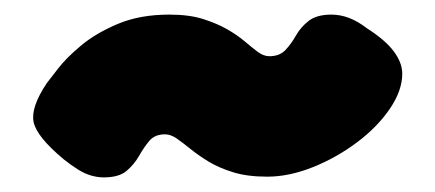

<svg xmlns="http://www.w3.org/2000/svg" viewBox="-20 -381 596 263"><path d="M212 -361Q239 -361 258 -355Q277 -349 291 -341Q305 -333 315 -324.5Q325 -316 333 -310Q341 -304 349 -304Q363 -304 371 -312.5Q379 -321 385.5 -332.5Q392 -344 403 -352.5Q414 -361 434 -361Q446 -361 458 -356.5Q470 -352 483 -342Q508 -326 519.5 -310.5Q531 -295 531 -280Q531 -257 514 -232Q497 -207 469 -186Q441 -165 408.5 -152Q376 -139 346 -139Q319 -139 299.5 -145Q280 -151 266 -159.5Q252 -168 241.5 -176.5Q231 -185 222.5 -191Q214 -197 206 -197Q192 -197 184.5 -188Q177 -179 170.5 -167.5Q164 -156 153.5 -147Q143 -138 122 -138Q114 -138 105 -140.5Q96 -143 86.5 -149Q77 -155 67 -163Q30 -194 26 -214Q22 -234 44 -267Q48 -272 59.5 -287Q71 -302 91.5 -319Q112 -336 142 -348.5Q172 -361 212 -361Z"/></svg>

Font: Fredoka
Style: Bold
Weight: 700
Designer: Ben Nathan
Foundry: Milena B. Brandão, Ben Nathan
Version: Version 2.001